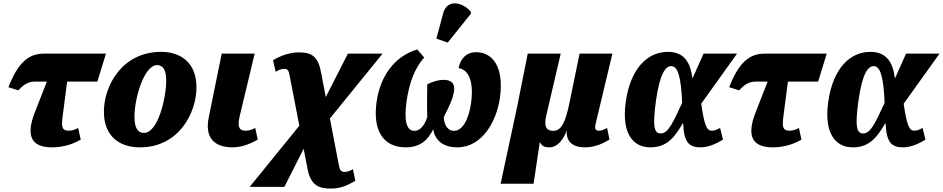

<svg xmlns="http://www.w3.org/2000/svg" viewBox="-20 -848 5491 1118"><path d="M283 10C365 10 422 -19 450 -35L435 -103C417 -93 401 -87 379 -87C339 -87 337 -113 345 -173L371 -373H547L597 -536H245C176 -536 98 -521 29 -340L87 -322C126 -365 153 -373 188 -373H253L183 -194C129 -57 162 10 283 10Z M795 10C1023 10 1124 -193 1124 -339C1124 -485 1031 -546 918 -546C692 -546 585 -350 585 -197C585 -59 671 10 795 10ZM818 -74C783 -74 763 -102 763 -168C763 -277 819 -469 895 -469C927 -469 948 -443 948 -380C948 -283 902 -74 818 -74Z M1336 10C1396 10 1453 -19 1481 -35L1466 -103C1448 -93 1432 -87 1410 -87C1370 -87 1362 -113 1376 -173L1463 -536H1271L1196 -167C1170 -43 1230 10 1336 10Z M1434 240H1636L1748 18L1770 131C1787 227 1832 250 1904 250C1960 250 1995 236 2049 205L2035 137C2022 145 2006 153 1987 153C1964 153 1958 142 1952 108L1901 -158L2208 -536H2006L1877 -283L1850 -424C1833 -517 1798 -543 1721 -543C1670 -543 1621 -527 1570 -498L1585 -430C1598 -438 1616 -447 1634 -447C1656 -447 1661 -437 1666 -410L1723 -116Z M2587 -600 2721 -767 2722 -779C2675 -836 2584 -856 2561 -772L2521 -623ZM2173 -256C2150 -95 2206 10 2343 10C2428 10 2474 -35 2502 -95C2513 -35 2555 10 2643 10C2787 10 2871 -140 2891 -278C2917 -464 2844 -544 2753 -544C2694 -544 2661 -505 2650 -451C2705 -445 2741 -379 2723 -249C2710 -154 2674 -86 2623 -86C2594 -86 2567 -110 2564 -166C2602 -242 2614 -268 2622 -307C2634 -362 2608 -383 2563 -383C2531 -383 2497 -372 2468 -357C2468 -313 2465 -240 2468 -166C2453 -122 2429 -86 2393 -86C2344 -86 2333 -151 2347 -256C2363 -368 2396 -453 2450 -513L2410 -560C2277 -521 2194 -404 2173 -256Z M2895 222H3087L3123 -19H3125C3135 1 3148 10 3179 10C3227 10 3260 -36 3279 -85H3280C3276 -8 3336 10 3384 10C3445 10 3490 -12 3529 -35L3515 -103C3495 -92 3482 -87 3468 -87C3451 -87 3440 -94 3448 -126L3546 -536H3355L3294 -240C3275 -150 3252 -86 3203 -86C3155 -86 3147 -119 3162 -180L3245 -536H3053L2991 -225Z M3767 10C3867 10 3911 -54 3955 -129H3958C3962 -13 3997 10 4061 10C4102 10 4150 -10 4190 -35L4173 -103C4151 -91 4139 -87 4124 -87C4095 -87 4081 -120 4063 -244L4272 -536H4077L4014 -395H4011C3998 -508 3944 -546 3869 -546C3752 -546 3652 -452 3624 -257C3597 -65 3670 10 3767 10ZM3828 -71C3792 -71 3777 -101 3800 -264C3823 -425 3857 -463 3889 -463C3927 -463 3946 -401 3952 -249C3900 -138 3872 -71 3828 -71Z M4480 10C4562 10 4619 -19 4647 -35L4632 -103C4614 -93 4598 -87 4576 -87C4536 -87 4534 -113 4542 -173L4568 -373H4744L4794 -536H4442C4373 -536 4295 -521 4226 -340L4284 -322C4323 -365 4350 -373 4385 -373H4450L4380 -194C4326 -57 4359 10 4480 10Z M4946 10C5046 10 5090 -54 5134 -129H5137C5141 -13 5176 10 5240 10C5281 10 5329 -10 5369 -35L5352 -103C5330 -91 5318 -87 5303 -87C5274 -87 5260 -120 5242 -244L5451 -536H5256L5193 -395H5190C5177 -508 5123 -546 5048 -546C4931 -546 4831 -452 4803 -257C4776 -65 4849 10 4946 10ZM5007 -71C4971 -71 4956 -101 4979 -264C5002 -425 5036 -463 5068 -463C5106 -463 5125 -401 5131 -249C5079 -138 5051 -71 5007 -71Z"/></svg>

Font: Noto Serif SemiCondensed Black
Style: Italic
Weight: 900
Width: 4
Italic angle: -12°
Designer: Monotype Design Team
Foundry: Monotype Imaging Inc.
Version: Version 2.014